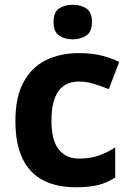

<svg xmlns="http://www.w3.org/2000/svg" viewBox="-20 -780 554 810"><path d="M300 10Q219 10 162 -19.5Q105 -49 75 -111Q45 -173 45 -270Q45 -370 79 -433Q113 -496 173.5 -526Q234 -556 313 -556Q369 -556 410.5 -545Q452 -534 483 -519L439 -404Q404 -418 373.5 -427Q343 -436 313 -436Q197 -436 197 -271Q197 -189 227.5 -150Q258 -111 313 -111Q360 -111 396 -123.5Q432 -136 466 -158V-31Q432 -9 394.5 0.5Q357 10 300 10ZM287 -760Q320 -760 344 -744.5Q368 -729 368 -687Q368 -646 344 -630Q320 -614 287 -614Q253 -614 229.5 -630Q206 -646 206 -687Q206 -729 229.5 -744.5Q253 -760 287 -760Z"/></svg>

Font: Noto Sans Gunjala Gondi
Style: Regular
Weight: 400
Designer: Ek Type
Foundry: Ek Type
Version: Version 1.004